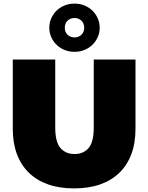

<svg xmlns="http://www.w3.org/2000/svg" viewBox="-20 -1031 824 1067"><path d="M392 16Q311 16 248 -6Q185 -28 141 -70.5Q97 -113 74 -174.5Q51 -236 51 -315V-700H287V-322Q287 -242 316 -208.5Q345 -175 394 -175Q444 -175 472.5 -208.5Q501 -242 501 -322V-700H733V-315Q733 -236 710 -174.5Q687 -113 643 -70.5Q599 -28 536 -6Q473 16 392 16ZM394 -743Q364 -743 338.5 -753.5Q313 -764 294.5 -782Q276 -800 265 -824.5Q254 -849 254 -877Q254 -905 265 -929.5Q276 -954 294.5 -972Q313 -990 338.5 -1000.5Q364 -1011 394 -1011Q424 -1011 449.5 -1000.5Q475 -990 493.5 -972Q512 -954 523 -929.5Q534 -905 534 -877Q534 -849 523 -824.5Q512 -800 493.5 -782Q475 -764 449.5 -753.5Q424 -743 394 -743ZM394 -823Q417 -823 432.5 -838Q448 -853 448 -877Q448 -901 432.5 -916Q417 -931 394 -931Q371 -931 355.5 -916Q340 -901 340 -877Q340 -853 355.5 -838Q371 -823 394 -823Z"/></svg>

Font: Montserrat-Alt1 Black
Style: Regular
Weight: 900
Designer: Differentunic
Foundry: Differentunic
Version: Version 7.222